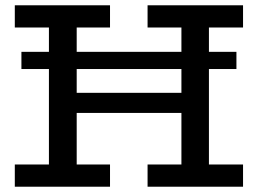

<svg xmlns="http://www.w3.org/2000/svg" viewBox="-20 -706 975 726"><path d="M61 -445V-510H874V-445ZM36 0V-84H396V0ZM538 0V-84H899V0ZM165 -47V-640H270V-47ZM197 -279V-355H738V-279ZM36 -602V-686H396V-602ZM666 -49V-641H770V-49ZM538 -602V-686H899V-602Z"/></svg>

Font: BioRhyme ExtraBold
Style: Regular
Weight: 400
Version: Version 1.600;gftools[0.9.33]